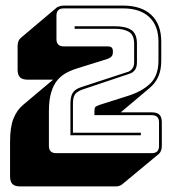

<svg xmlns="http://www.w3.org/2000/svg" viewBox="-20 -750 625 687"><path d="M394 -83H52Q33 -83 24.5 -91.5Q16 -100 16 -119V-243Q16 -296 28.5 -326.5Q41 -357 63 -375L170 -465H79Q60 -465 51.5 -473.5Q43 -482 43 -501V-585Q43 -595 46 -602.5Q49 -610 54 -614L183 -723L184 -724Q188 -726 194.5 -728Q201 -730 208 -730H420Q486 -730 521.5 -696.5Q557 -663 557 -601V-533Q557 -499 546 -475Q535 -451 514 -434L412 -348H523Q542 -348 550.5 -339.5Q559 -331 559 -312V-228Q559 -218 556 -210.5Q553 -203 548 -199L419 -92Q415 -88 408.5 -85.5Q402 -83 394 -83ZM523 -202Q536 -202 542.5 -208.5Q549 -215 549 -228V-312Q549 -325 542.5 -331.5Q536 -338 523 -338H318V-353Q318 -365 322 -368Q326 -371 337 -375L435 -406Q487 -422 517 -450.5Q547 -479 547 -533V-601Q547 -658 514 -689Q481 -720 420 -720H208Q195 -720 188.5 -713.5Q182 -707 182 -694V-610Q182 -597 188.5 -590.5Q195 -584 208 -584H364Q375 -584 379.5 -580Q384 -576 384 -565Q384 -554 379.5 -548.5Q375 -543 364 -539L268 -509Q243 -502 222.5 -492Q202 -482 187 -465Q172 -448 163.5 -420.5Q155 -393 155 -352V-228Q155 -215 161.5 -208.5Q168 -202 181 -202ZM273 -439 441 -494Q449 -498 454.5 -506Q460 -514 460 -527V-593Q460 -625 441.5 -636Q423 -647 392 -647H247V-656H392Q429 -656 449.5 -643Q470 -630 470 -593V-527Q470 -510 463 -500Q456 -490 443 -486L276 -430Q256 -423 248.5 -412.5Q241 -402 241 -379V-275H484V-266H232V-379Q232 -406 241 -419Q250 -432 273 -439Z"/></svg>

Font: Bungee Shade
Style: Regular
Weight: 400
Designer: David Jonathan Ross
Foundry: David Jonathan Ross
Version: Version 1.001;PS 1.0;hotconv 1.0.72;makeotf.lib2.5.5900